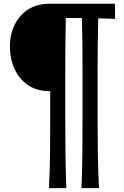

<svg xmlns="http://www.w3.org/2000/svg" viewBox="-20 -791 647 1001"><path d="M404.8 189.9Q408.7 93.8 409.4 7.3Q410.2 -79.1 410.2 -166.5V-415.5Q410.2 -485.4 409.7 -554.4Q409.2 -623.5 407.2 -697.3H323.2Q321.3 -623.5 320.8 -554.4Q320.3 -485.4 320.3 -415.5V-166.5Q320.3 -79.1 321.3 7.3Q322.3 93.8 325.7 189.9H234.9Q240.2 93.8 241 7.3Q241.7 -79.1 241.7 -166.5V-315.9H237.8Q170.9 -315.9 124.8 -348.1Q78.6 -380.4 55.2 -433.1Q31.7 -485.8 31.7 -547.4Q31.7 -612.8 57.1 -663.3Q82.5 -713.9 128.7 -742.7Q174.8 -771.5 237.8 -771.5H579.6V-692.4Q557.1 -693.4 535.2 -694.3Q513.2 -695.3 492.2 -695.3Q490.2 -622.1 489.5 -553.7Q488.8 -485.4 488.8 -415.5V-166.5Q488.8 -79.1 490 7.3Q491.2 93.8 496.1 189.9Z"/></svg>

Font: Pinar-DS3-FD SemiBold
Style: Regular
Weight: 600
Designer: Amin Abedi
Version: Version 3.000